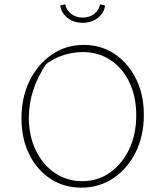

<svg xmlns="http://www.w3.org/2000/svg" viewBox="-20 -858 761 885"><path d="M354 7Q275 7 212.5 -34Q150 -75 114.5 -147Q79 -219 79 -313Q79 -410 116.5 -486Q154 -562 219 -606.5Q284 -651 366 -651Q446 -651 508.5 -609Q571 -567 607 -494.5Q643 -422 643 -328Q643 -232 605.5 -156.5Q568 -81 503 -37Q438 7 354 7ZM359 -23Q431 -23 487 -62.5Q543 -102 575.5 -170.5Q608 -239 608 -327Q608 -412 577 -477.5Q546 -543 490.5 -580.5Q435 -618 361 -618Q317 -618 273 -604Q229 -590 193 -563Q113 -445 113 -315Q113 -231 145 -165Q177 -99 232.5 -61Q288 -23 359 -23ZM361 -753Q318 -753 290 -776.5Q262 -800 258 -833L281 -838Q285 -812 307.5 -794.5Q330 -777 361 -777Q393 -777 415 -794.5Q437 -812 441 -838L464 -833Q461 -800 432.5 -776.5Q404 -753 361 -753Z"/></svg>

Font: Piazzolla Thin
Style: Regular
Weight: 100
Designer: Juan Pablo del Peral
Foundry: Huerta Tipografica
Version: Version 1.330